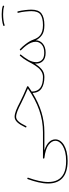

<svg xmlns="http://www.w3.org/2000/svg" viewBox="696 -1248 810 2242"><g transform="rotate(-90 1101.0 -127.0)"><path d="M79.1 30.3C79.1 160.6 148.9 257.8 343.3 257.8C501 257.8 594.7 192.4 594.7 114.3C594.7 59.6 550.8 12.2 464.4 -13.7H678.7C684.1 -13.7 687 -16.6 687 -22C687 -27.3 684.1 -30.3 678.7 -30.3H378.4C373 -30.3 370.1 -27.8 370.1 -22.9V-21.5C370.6 -17.1 373 -14.2 377.4 -13.7C448.2 -5.4 499.5 11.2 531.2 35.6C562.5 60.1 578.1 86.4 578.1 114.3C578.1 176.3 499 240.2 343.3 240.2C281.2 240.2 232.4 231.4 196.8 213.4C124.5 177.7 96.7 112.3 96.7 30.3C96.7 -38.6 116.7 -119.1 146.5 -201.7C147 -203.1 147.5 -204.1 147.5 -205.6C147.5 -209 145.5 -210.9 141.1 -212.4C139.6 -212.9 138.2 -213.4 137.2 -213.4C133.8 -213.4 131.8 -211.4 130.4 -207.5C99.6 -124 79.1 -41.5 79.1 30.3Z M857.9 -361.3C810.5 -361.3 773.4 -316.9 734.9 -235.4C733.9 -233.9 733.4 -232.4 733.4 -231C733.4 -228 735.4 -225.6 738.8 -224.1C740.2 -223.1 741.7 -222.7 743.2 -222.7C746.6 -222.7 749 -224.6 750.5 -228.5C789.1 -309.1 820.8 -343.8 857.9 -343.8C895 -343.8 945.8 -322.8 1023.4 -282.2C1068.8 -258.8 1122.6 -235.4 1188.5 -206.5C1019 -88.9 857.9 -30.3 678.7 -30.3C672.9 -30.3 669.9 -27.3 669.9 -22C669.9 -16.6 672.9 -13.7 678.7 -13.7C840.8 -13.7 986.3 -59.6 1136.2 -151.4C1139.2 -102.5 1157.2 -67.4 1190.4 -45.9C1223.6 -24.4 1268.1 -13.7 1323.2 -13.7H1323.7C1329.1 -13.7 1332 -16.6 1332 -22C1332 -27.3 1329.1 -30.3 1323.7 -30.3H1323.2C1215.3 -30.3 1153.8 -67.9 1152.3 -161.1C1171.9 -173.3 1191.4 -186.5 1211.4 -200.7C1213.9 -202.6 1215.3 -205.1 1215.3 -208C1215.3 -211.9 1213.9 -214.4 1210.4 -215.8C1137.7 -246.6 1079.6 -272.9 1031.2 -297.9C953.6 -338.4 900.9 -361.3 857.9 -361.3Z M1315.4 -22C1315.4 -16.6 1318.4 -13.7 1323.7 -13.7C1359.4 -13.7 1389.6 -24.9 1415 -46.9C1439.9 -68.8 1461.4 -94.7 1479.5 -123.5C1479 -119.1 1479 -114.7 1479 -110.4C1479 -78.1 1489.3 -51.8 1509.8 -30.8C1529.8 -9.8 1562 1 1606.4 1C1650.9 1 1686 -10.3 1711.9 -32.2C1737.8 -54.2 1751 -81.5 1751.5 -114.3C1764.2 -86.4 1783.7 -63 1810.5 -43.5C1836.9 -23.4 1876 -13.7 1928.2 -13.7H1928.7C1934.1 -13.7 1937 -16.6 1937 -22C1937 -27.3 1934.1 -30.3 1928.7 -30.3H1928.2C1819.3 -30.3 1781.7 -78.6 1759.3 -142.1C1749 -171.4 1731 -202.1 1705.6 -234.4C1689.9 -255.4 1670.9 -276.9 1648.4 -298.3C1647 -299.8 1645.5 -300.3 1643.6 -300.8H1642.6C1640.1 -300.8 1638.2 -299.8 1636.7 -298.3L1636.2 -297.9C1634.3 -295.9 1633.3 -293.9 1633.3 -292C1633.3 -290 1634.3 -288.1 1636.7 -285.6L1643.6 -278.8C1661.1 -260.7 1676.3 -244.1 1688.5 -228C1719.2 -187.5 1734.4 -149.9 1734.4 -115.2C1734.4 -88.4 1723.6 -64.9 1702.1 -45.4C1680.2 -25.4 1648.4 -15.6 1606.4 -15.6C1565.9 -15.6 1537.1 -24.9 1521 -43C1504.4 -61 1496.1 -83.5 1496.1 -110.4C1496.1 -136.2 1503.9 -165 1520 -196.8C1537.6 -228 1563.5 -263.7 1583 -287.1C1584.5 -289.6 1585.4 -291.5 1585.4 -293C1585.4 -295.4 1584.5 -297.4 1582.5 -298.8C1581.1 -300.3 1579.1 -300.8 1576.7 -300.8C1574.2 -300.8 1571.8 -299.8 1570.3 -297.9C1546.4 -270.5 1527.3 -244.1 1513.2 -219.2C1507.8 -210.9 1503.4 -202.6 1499.5 -195.3C1486.3 -169.9 1471.7 -144.5 1455.6 -119.1C1422.4 -68.4 1380.4 -30.3 1323.7 -30.3C1318.4 -30.3 1315.4 -27.3 1315.4 -22Z M1920.4 -22C1920.4 -16.6 1923.3 -13.7 1928.7 -13.7C1988.8 -13.7 2034.2 -24.9 2064.5 -47.9C2094.2 -70.3 2109.4 -109.4 2109.4 -165.5C2109.4 -199.2 2102.5 -273.9 2089.4 -322.8C2087.9 -327.1 2085.4 -329.1 2082 -329.1C2081.1 -329.1 2080.1 -329.1 2078.6 -328.6C2074.2 -327.1 2072.3 -324.7 2072.3 -321.3C2072.3 -320.3 2072.3 -319.3 2072.8 -317.9C2085.9 -270 2091.8 -196.8 2091.8 -165.5C2091.8 -113.8 2078.6 -78.1 2051.8 -59.1C2024.9 -40 1983.9 -30.3 1928.7 -30.3C1923.3 -30.3 1920.4 -27.3 1920.4 -22ZM1919.9 -483.4C1921.4 -479.5 1923.8 -477.5 1926.8 -477.5C1928.2 -477.5 1929.2 -478 1930.7 -478.5C1961.4 -489.7 2010.7 -495.6 2056.2 -495.6C2092.8 -495.6 2126.5 -491.7 2144.5 -484.4C2145.5 -483.9 2146.5 -483.4 2147.5 -483.4C2149.9 -483.4 2153.8 -485.8 2155.3 -489.3C2155.8 -490.7 2156.2 -492.2 2156.2 -493.2C2156.2 -496.6 2154.3 -498.5 2150.4 -500C2128.4 -508.3 2093.3 -512.2 2056.2 -512.2C2009.8 -512.2 1958.5 -506.3 1924.8 -494.1C1920.9 -493.2 1918.9 -491.2 1918.9 -487.8C1918.9 -486.3 1919.4 -484.9 1919.9 -483.4Z"/></g></svg>

Font: Mikhak Thin
Style: Regular
Weight: 100
Designer: Amin Abedi
Version: Version 3.2